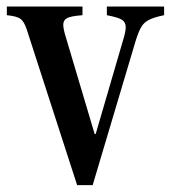

<svg xmlns="http://www.w3.org/2000/svg" viewBox="-28 -544 511 575"><path d="M203 10.5 52 -456Q44.5 -479 33.8 -487.2Q23 -495.5 -7.5 -498.5V-524.5H219V-498.5Q184.5 -496 173 -489.8Q161.5 -483.5 161.5 -470.5Q161.5 -460 165.5 -445L255.5 -142.5H258.5L340.5 -423.5Q348.5 -449 348.5 -462.5Q348.5 -477.5 337.2 -484.8Q326 -492 292 -498.5V-524.5H463.5V-498.5Q433.5 -492.5 418 -484.5Q402.5 -476.5 394.5 -462.2Q386.5 -448 378.5 -422.5L249.5 10.5Z"/></svg>

Font: Libre Caslon Condensed Medium
Style: Regular
Weight: 500
Designer: Pablo Impallari, Rodrigo Fuenzalida, Katja Schimmel, Ertekin Erdin
Foundry: Pablo Impallari, Rodrigo Fuenzalida
Version: Version 2.000; ttfautohint (v1.8.4.7-5d5b);gftools[0.9.33]